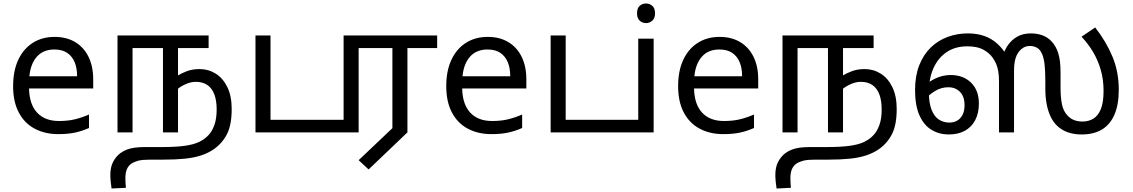

<svg xmlns="http://www.w3.org/2000/svg" viewBox="-20 -757 6481 1098"><path d="M292 -546Q361 -546 410.5 -516Q460 -486 486.5 -431.5Q513 -377 513 -304V-251H146Q148 -160 192.5 -112.5Q237 -65 317 -65Q368 -65 407.5 -74.5Q447 -84 489 -102V-25Q448 -7 408 1.5Q368 10 313 10Q237 10 178.5 -21Q120 -52 87.5 -113.5Q55 -175 55 -264Q55 -352 84.5 -415Q114 -478 167.5 -512Q221 -546 292 -546ZM291 -474Q228 -474 191.5 -433.5Q155 -393 148 -321H421Q421 -367 407 -401Q393 -435 364.5 -454.5Q336 -474 291 -474Z M1121 -362Q1172 -362 1213.5 -336Q1255 -310 1280 -259Q1305 -208 1305 -134Q1305 -44 1279 8Q1253 60 1206 94Q1174 117 1132.5 131Q1091 145 1037 150.5Q983 156 911 156H836Q794 156 771 162Q748 168 731 179Q715 190 706 210Q697 230 697 263Q697 278 698 291.5Q699 305 700 317L618 321Q615 303 613 281.5Q611 260 611 243Q611 199 627 168.5Q643 138 668 119Q686 106 705.5 98.5Q725 91 750.5 87.5Q776 84 809 84H902Q984 84 1035.5 77Q1087 70 1119 54.5Q1151 39 1174 14Q1194 -8 1206.5 -43.5Q1219 -79 1219 -131Q1219 -183 1205.5 -218Q1192 -253 1165.5 -271Q1139 -289 1100 -289Q1072 -289 1043.5 -276.5Q1015 -264 994 -247L991 -322Q1017 -338 1049 -350Q1081 -362 1121 -362ZM652 0V-554H1173V-482H998V0H912V-482H738V0Z M1441 0V-554H1527V-72H2029V0Z M2088 212 2031 159 2224 -24V-482H2031V0H1945V-554H2480V-482H2310V0Z M2769 -546Q2838 -546 2887.5 -516Q2937 -486 2963.5 -431.5Q2990 -377 2990 -304V-251H2623Q2625 -160 2669.5 -112.5Q2714 -65 2794 -65Q2845 -65 2884.5 -74.5Q2924 -84 2966 -102V-25Q2925 -7 2885 1.5Q2845 10 2790 10Q2714 10 2655.5 -21Q2597 -52 2564.5 -113.5Q2532 -175 2532 -264Q2532 -352 2561.5 -415Q2591 -478 2644.5 -512Q2698 -546 2769 -546ZM2768 -474Q2705 -474 2668.5 -433.5Q2632 -393 2625 -321H2898Q2898 -367 2884 -401Q2870 -435 2841.5 -454.5Q2813 -474 2768 -474Z M3129 0V-554H3215V-72H3717V0Z M3718 -536V0H3630V-536ZM3675 -737Q3695 -737 3710.5 -723.5Q3726 -710 3726 -681Q3726 -653 3710.5 -639Q3695 -625 3675 -625Q3653 -625 3638 -639Q3623 -653 3623 -681Q3623 -710 3638 -723.5Q3653 -737 3675 -737Z M4095 -546Q4164 -546 4213.5 -516Q4263 -486 4289.5 -431.5Q4316 -377 4316 -304V-251H3949Q3951 -160 3995.5 -112.5Q4040 -65 4120 -65Q4171 -65 4210.5 -74.5Q4250 -84 4292 -102V-25Q4251 -7 4211 1.5Q4171 10 4116 10Q4040 10 3981.5 -21Q3923 -52 3890.5 -113.5Q3858 -175 3858 -264Q3858 -352 3887.5 -415Q3917 -478 3970.5 -512Q4024 -546 4095 -546ZM4094 -474Q4031 -474 3994.5 -433.5Q3958 -393 3951 -321H4224Q4224 -367 4210 -401Q4196 -435 4167.5 -454.5Q4139 -474 4094 -474Z M4924 -362Q4975 -362 5016.5 -336Q5058 -310 5083 -259Q5108 -208 5108 -134Q5108 -44 5082 8Q5056 60 5009 94Q4977 117 4935.5 131Q4894 145 4840 150.5Q4786 156 4714 156H4639Q4597 156 4574 162Q4551 168 4534 179Q4518 190 4509 210Q4500 230 4500 263Q4500 278 4501 291.5Q4502 305 4503 317L4421 321Q4418 303 4416 281.5Q4414 260 4414 243Q4414 199 4430 168.5Q4446 138 4471 119Q4489 106 4508.5 98.5Q4528 91 4553.5 87.5Q4579 84 4612 84H4705Q4787 84 4838.5 77Q4890 70 4922 54.5Q4954 39 4977 14Q4997 -8 5009.5 -43.5Q5022 -79 5022 -131Q5022 -183 5008.5 -218Q4995 -253 4968.5 -271Q4942 -289 4903 -289Q4875 -289 4846.5 -276.5Q4818 -264 4797 -247L4794 -322Q4820 -338 4852 -350Q4884 -362 4924 -362ZM4455 0V-554H4976V-482H4801V0H4715V-482H4541V0Z M5405 12Q5352 12 5308 -14Q5264 -40 5238.5 -96.5Q5213 -153 5213 -242Q5213 -323 5237 -384Q5261 -445 5303 -485.5Q5345 -526 5399.5 -546Q5454 -566 5515 -566Q5567 -566 5608.5 -551.5Q5650 -537 5683.5 -507Q5717 -477 5743 -430L5714 -433Q5723 -468 5744 -498.5Q5765 -529 5797.5 -547.5Q5830 -566 5875 -566Q5912 -566 5941.5 -555Q5971 -544 5993 -521Q6019 -494 6032 -452.5Q6045 -411 6045 -343V-255Q6045 -200 6053 -160.5Q6061 -121 6086 -95Q6101 -79 6122 -70.5Q6143 -62 6171 -62Q6205 -62 6232 -78Q6259 -94 6275 -132Q6291 -170 6291 -237Q6291 -303 6274.5 -359Q6258 -415 6230 -461.5Q6202 -508 6165 -547L6243 -600Q6305 -521 6341.5 -434Q6378 -347 6378 -244Q6378 -159 6353.5 -102Q6329 -45 6282 -16.5Q6235 12 6165 12Q6122 12 6086.5 -0.5Q6051 -13 6025 -38Q6004 -58 5989 -88.5Q5974 -119 5966 -159.5Q5958 -200 5958 -250V-288Q5958 -353 5953.5 -390Q5949 -427 5939 -449Q5929 -473 5911 -483.5Q5893 -494 5870 -494Q5849 -494 5833.5 -485Q5818 -476 5808 -463Q5793 -444 5786 -417.5Q5779 -391 5779 -351V0H5693V-293Q5693 -356 5676 -393.5Q5659 -431 5633 -453Q5605 -476 5576.5 -484Q5548 -492 5511 -492Q5442 -492 5393 -458.5Q5344 -425 5318 -366.5Q5292 -308 5292 -232Q5292 -168 5307.5 -129Q5323 -90 5349.5 -73Q5376 -56 5409 -56Q5435 -56 5454.5 -67.5Q5474 -79 5485 -101Q5496 -123 5496 -155Q5496 -205 5470 -231.5Q5444 -258 5403 -258Q5363 -258 5328 -237Q5293 -216 5264 -184L5249 -248Q5279 -283 5323.5 -305.5Q5368 -328 5417 -328Q5489 -328 5533.5 -284Q5578 -240 5578 -165Q5578 -110 5557 -70Q5536 -30 5497.5 -9Q5459 12 5405 12Z"/></svg>

Font: ltamil25
Style: Book
Weight: 400
Designer: Jelle Bosma - Monotype Design Team
Foundry: Monotype Imaging Inc.
Version: Version 2.003